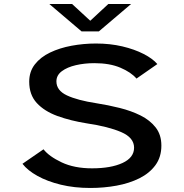

<svg xmlns="http://www.w3.org/2000/svg" viewBox="-20 -922 915 953"><path d="M428.5 11Q349 11 282 -5.2Q215 -21.5 166 -48.8Q117 -76 91.5 -109L196 -181Q223 -146 285.8 -116.2Q348.5 -86.5 437 -86.5Q530.5 -86.5 588 -113Q645.5 -139.5 645.5 -189Q645.5 -239 581.2 -266.5Q517 -294 412 -309.5Q330 -322.5 265 -346.2Q200 -370 162.5 -410.8Q125 -451.5 125 -516.5Q125 -566.5 153 -602.5Q181 -638.5 228.5 -661.2Q276 -684 335.2 -695Q394.5 -706 456.5 -706Q526.5 -706 587 -691.8Q647.5 -677.5 692.8 -654.2Q738 -631 761 -604L657.5 -532Q630.5 -563.5 577.5 -586Q524.5 -608.5 448.5 -608.5Q399.5 -608.5 356.5 -598.5Q313.5 -588.5 286.8 -568.5Q260 -548.5 260 -518Q260 -473 312.2 -448.5Q364.5 -424 459 -409.5Q517 -400.5 574 -386.2Q631 -372 677.8 -348.8Q724.5 -325.5 752.8 -289.2Q781 -253 781 -199.5Q781 -142.5 751.5 -102.2Q722 -62 671.8 -37Q621.5 -12 558.5 -0.5Q495.5 11 428.5 11ZM225 -902H338L428 -819L517.5 -902H630.5L470.5 -766H385Z"/></svg>

Font: Trispace SemiExpanded Medium
Style: Regular
Weight: 500
Width: 6
Designer: Tyler Finck
Foundry: Etcetera Type Company
Version: Version 1.210; ttfautohint (v1.8.3)